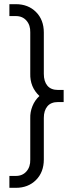

<svg xmlns="http://www.w3.org/2000/svg" viewBox="-20 -765 344 920"><path d="M25 78H56Q88 78 107 56Q126 34 125 0V-198Q124 -228 135.5 -256.5Q147 -285 169 -305Q123 -348 125 -413V-610Q126 -644 107 -666Q88 -688 56 -688H25V-745H56Q115 -745 152.5 -707.5Q190 -670 190 -609V-411Q190 -375 207 -354.5Q224 -334 258 -334H285V-276H258Q224 -276 207 -255.5Q190 -235 190 -200V-1Q190 60 152.5 97.5Q115 135 56 135H25Z"/></svg>

Font: Evergrow Sans
Style: Light
Weight: 300
Foundry: 10Web
Version: Version 1.000